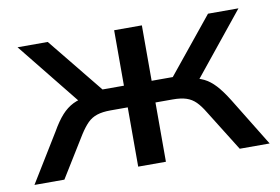

<svg xmlns="http://www.w3.org/2000/svg" viewBox="-60 -593 1004 689"><g transform="rotate(-10 442.5 -248.5)"><path d="M14 0 122 -176Q142 -211 161 -232Q180 -253 203 -264.5Q226 -276 258 -279L237 -252L40 -497H150L314 -295H392V-497H493V-295H570L734 -497H845L647 -252L627 -279Q658 -276 679.5 -265.5Q701 -255 720.5 -234Q740 -213 763 -176L871 0H762L669 -149Q654 -174 639.5 -188.5Q625 -203 605.5 -209.5Q586 -216 556 -216H493V0H392V-216H329Q300 -216 280 -209.5Q260 -203 245.5 -188.5Q231 -174 215 -149L123 0Z"/></g></svg>

Font: Nunito Sans 7pt Medium
Style: Regular
Weight: 500
Designer: Vernon Adams
Foundry: Vernon Adams
Version: Version 3.101;gftools[0.9.27]